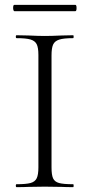

<svg xmlns="http://www.w3.org/2000/svg" viewBox="-20 -770 370 790"><path d="M281 -12Q283 -12 283 -6Q283 0 281 0Q251 0 234 -1L164 -2L97 -1Q79 0 48 0Q45 0 45 -6Q45 -12 48 -12Q87 -12 105.5 -17Q124 -22 131 -36.5Q138 -51 138 -81V-544Q138 -574 131 -588Q124 -602 105.5 -607.5Q87 -613 48 -613Q45 -613 45 -619Q45 -625 48 -625L97 -624Q139 -622 164 -622Q192 -622 234 -624L281 -625Q283 -625 283 -619Q283 -613 281 -613Q242 -613 223.5 -607Q205 -601 198.5 -586.5Q192 -572 192 -542V-81Q192 -50 198.5 -36Q205 -22 223 -17Q241 -12 281 -12ZM34 -737Q34 -750 39 -750H290Q295 -750 295 -737Q295 -724 290 -724H39Q37 -724 35.5 -728Q34 -732 34 -737Z"/></svg>

Font: Cormorant Infant Light
Style: Regular
Weight: 300
Designer: Christian Thalmann (Catharsis Fonts)
Version: Version 3.000